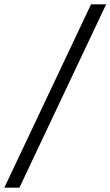

<svg xmlns="http://www.w3.org/2000/svg" viewBox="-50 -780 512 890"><path d="M-30 90 372 -760H442L40 90Z"/></svg>

Font: DM Sans 10pt Light
Style: Italic
Weight: 300
Italic angle: -10°
Version: Version 4.004;gftools[0.9.30]